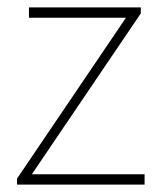

<svg xmlns="http://www.w3.org/2000/svg" viewBox="-20 -498 436 518"><path d="M25.9 0V-16.1L319.8 -450.2H58.1V-478H359.9V-461.9L65.9 -27.8H370.1V0Z"/></svg>

Font: Source Sans 3 ExtraLight
Style: Regular
Weight: 200
Designer: Paul D. Hunt
Foundry: Adobe
Version: Version 3.052;hotconv 1.1.0;makeotfexe 2.6.0